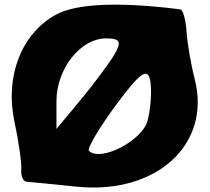

<svg xmlns="http://www.w3.org/2000/svg" viewBox="-20 -885 917 840"><path d="M223 -820C74 -738 1 -550 43 -354C62 -266 75 -173 73 -144C71 -115 81 -91 96 -90C111 -89 211 -79 319 -68C665 -34 905 -254 832 -538C816 -600 799 -698 796 -748C793 -798 780 -843 769 -844C498 -878 314 -870 223 -820ZM479 -644C454 -603 390 -517 331 -446L227 -321V-442C227 -584 332 -717 444 -717C506 -717 514 -702 479 -644ZM626 -358C604 -270 420 -175 369 -225C360 -234 413 -325 487 -425C592 -567 626 -591 637 -533C645 -492 640 -412 626 -358Z"/></svg>

Font: Hussar Skorodowane
Style: Bold
Weight: 700
Foundry: Cannot Into Space Fonts
Version: Version 0.892